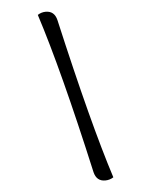

<svg xmlns="http://www.w3.org/2000/svg" viewBox="-60 -886 801 1015"><g transform="rotate(-5 340.0 -378.0)"><path d="M457 80Q411 80 399 31Q275 -523 178 -823Q198 -836 221 -836Q267 -836 279 -787Q407 -225 501 67Q481 80 457 80Z"/></g></svg>

Font: Lemonada Light
Style: Regular
Weight: 300
Designer: Mohamed Gaber (Arabic), Eduardo Tunni (Latin)
Foundry: Kief Type Foundry
Version: Version 4.004